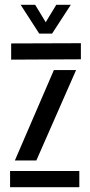

<svg xmlns="http://www.w3.org/2000/svg" viewBox="-20 -780 374 800"><path d="M22 0V-67.5H310.5V0ZM26.5 -531.5V-599L317 -600V-533ZM42 -111.5 204.5 -488H297L131.5 -111.5ZM143.5 -640 66 -760H126.5L170.5 -687.5L214.5 -760H275L197 -640Z"/></svg>

Font: Big Shoulders Stencil Text Thin Medium
Style: Regular
Weight: 500
Version: Version 2.001